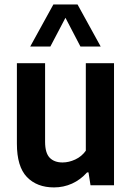

<svg xmlns="http://www.w3.org/2000/svg" viewBox="-20 -828 589 858"><path d="M55.5 -186V-545.5H181.5V-194.5Q181.5 -144.5 202 -123.2Q222.5 -102 259.5 -102Q287.5 -102 316.2 -115.2Q345 -128.5 363.5 -154.5V-545.5H489.5V0H384.5L375.5 -57.5H369Q339.5 -24.5 301.8 -7.5Q264 9.5 221.5 9.5Q145 9.5 100.2 -37Q55.5 -83.5 55.5 -186ZM430 -620H339.5L272.5 -748.5L205 -620H115L218.5 -808H326.5Z"/></svg>

Font: Encode Sans Semi Condensed SmBd
Style: Regular
Weight: 600
Width: 4
Designer: Multiple Designers
Foundry: Impallari Type
Version: Version 2.000